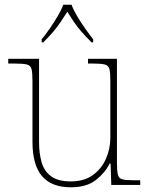

<svg xmlns="http://www.w3.org/2000/svg" viewBox="-20 -786 637 816"><path d="M281 10Q199 10 158.5 -37.5Q118 -85 118 -184V-442Q118 -477 114 -492.5Q110 -508 94 -512Q78 -516 41 -516H15V-536H146V-181Q146 -134 157 -96Q168 -58 197.5 -36.5Q227 -15 281 -15Q337 -15 374 -41.5Q411 -68 430 -110.5Q449 -153 449 -202V-442Q449 -477 445 -492.5Q441 -508 425 -512Q409 -516 372 -516H354V-536H477V-94Q477 -60 481 -44Q485 -28 499.5 -24Q514 -20 544 -20H576V0H453L450 -91H446Q427 -52 387.5 -21Q348 10 281 10ZM157 -619Q173 -638 191 -664Q209 -690 225 -717Q241 -744 249 -766H284Q292 -744 308 -717Q324 -690 342.5 -664Q361 -638 376 -619V-606H369Q344 -631 326.5 -651Q309 -671 295 -691.5Q281 -712 266 -736Q251 -712 237 -691.5Q223 -671 206 -651Q189 -631 164 -606H157Z"/></svg>

Font: Noto Serif Armenian Thin
Style: Regular
Weight: 250
Version: Version 2.007